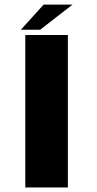

<svg xmlns="http://www.w3.org/2000/svg" viewBox="-20 -830 430 850"><path d="M92 0H280.5V-675H92ZM72.5 -698.5H158L301 -809.5H173Z"/></svg>

Font: Anybody Expanded
Style: Bold
Weight: 700
Width: 7
Designer: Tyler Finck
Foundry: Etcetera Type Company
Version: Version 1.113;gftools[0.9.25]